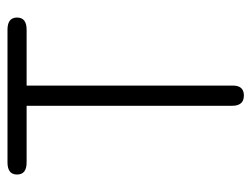

<svg xmlns="http://www.w3.org/2000/svg" viewBox="-99 -562 668 510"><g transform="rotate(-90 235.0 -307.0)"><path d="M411.1 -621.1Q443.4 -621.1 443.4 -595.7Q443.4 -570.3 411.1 -570.3H262.7V-24.4Q262.7 -23.4 262.7 -22.5Q262.7 6.8 236.3 6.8Q209 6.8 209 -24.4V-570.3H58.6Q26.4 -570.3 26.4 -595.7Q26.4 -621.1 58.6 -621.1Z"/></g></svg>

Font: Jura
Style: Book
Weight: 400
Version: Version 2.5